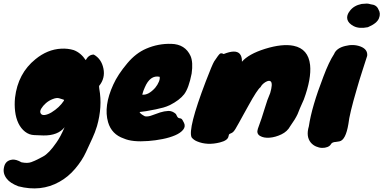

<svg xmlns="http://www.w3.org/2000/svg" viewBox="-59 -735 2142 1073"><path d="M420 -399Q437 -430 465 -430Q508 -406 519 -352Q530 -298 495 -255Q494 -254 496 -238Q514 -138 483 -30Q472 6 457.5 37Q443 68 421.5 115Q400 162 361 208Q322 254 273 281Q170 339 43 306Q-3 288 -21 264Q-44 235 -37 202Q-30 161 11 157Q31 155 61 172Q95 179 116 171Q137 163 149.5 156.5Q162 150 181 140Q214 123 256 62Q279 30 302 -24Q265 23 184 22Q161 21 132.5 20Q104 19 81 1Q58 -17 44 -46Q30 -75 25.5 -112.5Q21 -150 25 -189Q41 -325 139 -404Q206 -459 283 -463Q320 -465 353 -455Q393 -440 420 -399ZM298 -172Q298 -175 299 -177Q294 -179 289 -180.5Q284 -182 271 -186Q258 -190 236 -181.5Q214 -173 197.5 -158.5Q181 -144 171.5 -128Q162 -112 168.5 -101Q175 -90 192 -92.5Q209 -95 229 -107Q273 -134 298 -172Z M891 -148Q872 -139 854 -134Q836 -129 812 -124Q749 -111 721 -109Q724 -99 751 -85Q769 -82 790.5 -90.5Q812 -99 835.5 -106.5Q859 -114 881.5 -115Q904 -116 924 -98Q932 -80 937 -77Q942 -74 946 -74Q950 -74 955 -71Q960 -68 969.5 -48Q979 -28 964.5 -10Q950 8 920 21Q890 34 850 42Q810 50 770 53Q680 60 633 39Q565 16 545 -52Q519 -142 574 -262Q599 -318 653 -382Q700 -438 758 -463Q825 -492 898 -490Q976 -488 1006 -422Q1021 -387 1012 -324Q996 -242 970 -208Q944 -175 891 -148ZM833 -306Q780 -317 750 -246Q741 -227 736 -206Q770 -202 808 -244Q822 -261 829 -278.5Q836 -296 833 -306Z M1191 -433Q1258 -460 1281 -434Q1293 -420 1293 -395V-390Q1330 -433 1422 -462Q1519 -492 1582 -479Q1664 -462 1674 -372Q1682 -296 1639 -179Q1625 -149 1617.5 -130.5Q1610 -112 1604 -97Q1591 -69 1563 -30Q1547 0 1513.5 16Q1480 32 1447.5 34.5Q1415 37 1394 24.5Q1373 12 1382 -15Q1405 -77 1420 -128Q1435 -179 1451 -215Q1466 -266 1455 -279Q1446 -289 1424 -276Q1405 -264 1397 -248Q1379 -235 1329 -144Q1315 -119 1301.5 -94.5Q1288 -70 1276.5 -49Q1265 -28 1256.5 -14Q1248 0 1241.5 4.5Q1235 9 1230.5 10.5Q1226 12 1223 14Q1220 16 1218 27Q1214 50 1170 61Q1099 79 1042 55Q1023 47 1012 33Q989 -13 1091 -280Q1127 -374 1138 -392Q1163 -430 1170.5 -435Q1178 -440 1191 -433Z M1808 -433Q1821 -466 1870 -478Q1916 -490 1956 -475Q1997 -459 1993 -423Q1982 -388 1965.5 -337.5Q1949 -287 1934 -234Q1894 -98 1888 -42Q1873 48 1838 55Q1828 57 1819 58Q1797 59 1791 70Q1785 81 1771 86.5Q1757 92 1740.5 91.5Q1724 91 1707 83.5Q1690 76 1678 62Q1650 28 1667 -29Q1683 -138 1748 -306Q1779 -389 1808 -433ZM1997 -583Q1948 -573 1917.5 -589Q1887 -605 1882 -627.5Q1877 -650 1896 -674Q1918 -704 1962 -713Q1982 -715 1991 -715Q2000 -715 2013 -711Q2046 -708 2056 -682Q2070 -660 2058.5 -632Q2047 -604 1997 -583Z"/></svg>

Font: Knewave
Style: Regular
Weight: 400
Designer: Tyler Finck
Foundry: Tyler Finck
Version: Version 1.001